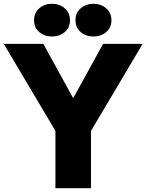

<svg xmlns="http://www.w3.org/2000/svg" viewBox="-28 -995 774 1015"><path d="M453 0H265V-303L-8 -763H201L359 -476L517 -763H726L453 -303ZM152 -888Q152 -927 179.5 -951Q207 -975 247 -975Q287 -975 314.5 -951Q342 -927 342 -888Q342 -849 314.5 -825.5Q287 -802 247 -802Q207 -802 179.5 -825.5Q152 -849 152 -888ZM371 -888Q371 -927 398.5 -951Q426 -975 466 -975Q506 -975 533.5 -951Q561 -927 561 -888Q561 -849 533.5 -825.5Q506 -802 466 -802Q426 -802 398.5 -825.5Q371 -849 371 -888Z"/></svg>

Font: Open Sauce One Black
Style: Regular
Weight: 900
Designer: Alfredo Marco Pradil
Foundry: Creative Sauce Fz LLC
Version: Version 1.477